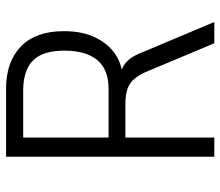

<svg xmlns="http://www.w3.org/2000/svg" viewBox="-68 -678 745 650"><g transform="rotate(-90 305.0 -352.5)"><path d="M100 0V-705H330Q421 -705 473 -655Q525 -605 525 -509Q525 -454 508.5 -414Q492 -374 464 -348.5Q436 -323 398 -314L395 -313L400 -311Q415 -305 429 -288.5Q443 -272 455 -240L556 0H484L391 -222Q379 -252 364.5 -269.5Q350 -287 329.5 -294Q309 -301 277 -301H165V0ZM165 -358H330Q395 -358 427 -396Q459 -434 459 -508Q459 -581 425.5 -614Q392 -647 324 -647H165Z"/></g></svg>

Font: Nunito Sans 7pt Condensed Light
Style: Regular
Weight: 300
Width: 3
Designer: Vernon Adams
Foundry: Vernon Adams
Version: Version 3.101;gftools[0.9.27]